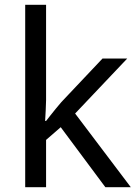

<svg xmlns="http://www.w3.org/2000/svg" viewBox="-20 -780 574 800"><path d="M172 -363Q172 -347 170.5 -321Q169 -295 168 -276H172Q178 -284 190 -299Q202 -314 214.5 -329.5Q227 -345 236 -355L407 -536H510L293 -307L525 0H419L233 -250L172 -197V0H85V-760H172Z"/></svg>

Font: Noto Sans Tamil
Style: Regular
Weight: 400
Designer: Jelle Bosma - Monotype Design Team
Foundry: Monotype Imaging Inc.
Version: Version 2.003